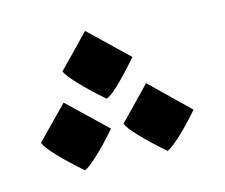

<svg xmlns="http://www.w3.org/2000/svg" viewBox="-42 -276 409 349"><g transform="rotate(-10 162.0 -102.0)"><path d="M150.9 -98.6Q122.1 -119.6 103.3 -136.5Q84.5 -153.3 80.6 -161.1L133.8 -226.6L210.4 -165Q164.6 -102.5 150.9 -98.6ZM89.8 22.9Q61 2 42.2 -14.9Q23.4 -31.7 19.5 -40L72.8 -105L149.4 -43.5Q127 -12.7 111.3 3.9Q95.7 20.5 89.8 22.9ZM243.7 14.2Q214.8 -6.8 195.8 -23.7Q176.8 -40.5 173.3 -48.3L226.6 -113.8L303.2 -51.3Q280.8 -21 265.1 -4.4Q249.5 12.2 243.7 14.2Z"/></g></svg>

Font: Harmattan SemiBold
Style: Regular
Weight: 600
Designer: George W. Nuss III and SIL International
Foundry: SIL International
Version: Version 4.000